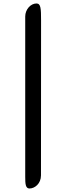

<svg xmlns="http://www.w3.org/2000/svg" viewBox="-20 -910 347 1100"><path d="M124.5 103.5C124.5 142.6 126 169.9 148.9 169.9C179.2 169.9 214.8 142.1 214.8 94.7C214.8 -51.3 215.3 -709.5 215.3 -791.5C215.3 -861.3 213.9 -890.1 189 -890.1C155.3 -890.1 124.5 -855.5 124.5 -815.4Z"/></svg>

Font: Courgette
Style: Regular
Weight: 400
Designer: Karolina Lach
Foundry: Karolina Lach
Version: Version 1.002